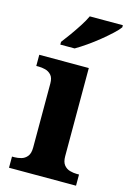

<svg xmlns="http://www.w3.org/2000/svg" viewBox="-118 -823 587 880"><g transform="rotate(15 176.0 -383.0)"><path d="M17 0V-53H29Q44 -53 60.5 -57.5Q77 -62 88.5 -76Q100 -90 100 -118V-422Q100 -449 88 -462Q76 -475 59.5 -479Q43 -483 29 -483H17V-536H252V-118Q252 -90 263.5 -76Q275 -62 292 -57.5Q309 -53 323 -53H335V0ZM98 -619Q113 -638 131.5 -664Q150 -690 167.5 -717Q185 -744 195 -766H352V-756Q343 -743 321.5 -723Q300 -703 273 -681Q246 -659 218 -639.5Q190 -620 166 -606H98Z"/></g></svg>

Font: Noto Serif Kannada
Style: Bold
Weight: 700
Version: Version 2.003